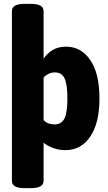

<svg xmlns="http://www.w3.org/2000/svg" viewBox="-20 -774 564 1000"><path d="M111 206Q75 206 58.5 196.5Q42 187 42 168V-716Q42 -735 58.5 -744.5Q75 -754 111 -754H138Q174 -754 190.5 -744.5Q207 -735 207 -716V-468Q224 -495 253.5 -513Q283 -531 324 -531Q402 -531 450 -461.5Q498 -392 498 -261Q498 -133 450 -62.5Q402 8 321 8Q287 8 257 -3Q227 -14 207 -31V168Q207 187 190.5 196.5Q174 206 138 206ZM264 -126Q300 -126 315.5 -156.5Q331 -187 331 -261Q331 -336 316 -366.5Q301 -397 266 -397Q248 -397 232 -389Q216 -381 207 -370V-149Q227 -126 264 -126Z"/></svg>

Font: Asap Semi Condensed ExtraBold
Style: Regular
Weight: 800
Width: 4
Designer: Pablo Cosgaya
Foundry: Omnibus-Type
Version: Version 3.001; ttfautohint (v1.8.4.7-5d5b)